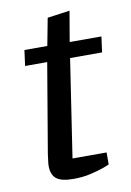

<svg xmlns="http://www.w3.org/2000/svg" viewBox="-75 -672 496 727"><g transform="rotate(-10 173.0 -309.0)"><path d="M149 6Q102 6 83 -9.5Q64 -25 64 -59Q64 -67 66 -80.5Q68 -94 69 -104L127 -447H42L50 -507H138L158 -612L244 -624L224 -507H346L338 -447H215L158 -71H289V-25Q286 -23 265.5 -15.5Q245 -8 214.5 -1Q184 6 149 6Z"/></g></svg>

Font: Faustina Light Medium
Style: Italic
Weight: 500
Italic angle: -8°
Version: Version 1.200